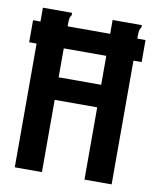

<svg xmlns="http://www.w3.org/2000/svg" viewBox="-74 -681 598 738"><g transform="rotate(10 225.0 -311.5)"><path d="M5 -483V-569H34V-623H148V-614Q143 -608 141.5 -601Q140 -594 140 -577V-569H306V-623H420V-614Q415 -608 413.5 -601Q412 -594 412 -577V-569H444V-483H412V0H306V-282H140V0H34V-483ZM140 -370H306V-483H140Z"/></g></svg>

Font: Inconsolata SemiCondensed Bold
Style: Regular
Weight: 700
Width: 4
Monospace: yes
Designer: Raph Levien, Cyreal, Brenton Simpson
Foundry: Raph Levien, Cyreal, Google
Version: Version 3.001; ttfautohint (v1.8.2.53-6de2)